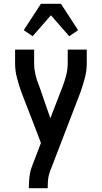

<svg xmlns="http://www.w3.org/2000/svg" viewBox="-20 -783 540 1018"><path d="M133 215V208Q133 180 136.5 152Q140 124 150 98L197 -25L152 -143L93 -295Q80 -332 70 -370Q60 -408 60 -447V-520H161V-447Q161 -431 163 -415.5Q165 -400 168.5 -385Q172 -370 177 -355Q182 -340 188 -326L247 -156L313 -327Q324 -356 331.5 -386Q339 -416 339 -447V-520H440V-447Q440 -408 430 -370Q420 -332 407 -295L244 129Q237 148 235 168Q233 188 233 208V215ZM153 -591 106 -623 197 -763H303L394 -623L347 -591L250 -702Z"/></svg>

Font: Iosevka Curly Semibold
Style: Regular
Weight: 600
Monospace: yes
Designer: Belleve Invis
Foundry: Belleve Invis
Version: Version 22.1.2; ttfautohint (v1.8.4)